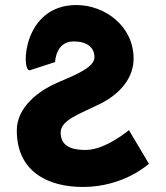

<svg xmlns="http://www.w3.org/2000/svg" viewBox="-20 -747 662 767"><path d="M285.1 -726.9C71.5 -726.9 64 -465.9 98.1 -465.9L200.1 -499.1C200.1 -499.1 201.8 -581.5 274 -581.5C328.4 -581.5 357.3 -556.9 357.3 -518.6C357.3 -479.5 291 -451.5 211.1 -417.5C132.9 -384.3 47.1 -318 47.1 -226.2C47.1 -58.8 174.6 -0.1 311.4 -0.1C475.5 -0.1 574.9 -92.8 574.9 -92.8L495 -227.1C495 -227.1 401.5 -148 323.3 -148C288.5 -148 222.2 -151.4 222.2 -216.9C222.2 -267.9 297 -290.8 380.3 -332.5C464.4 -374.1 513.7 -439.6 513.7 -512.7C513.7 -643.6 398.1 -726.9 285.1 -726.9Z"/></svg>

Font: Sztylet
Style: Bd
Weight: 700
Foundry: Cannot Into Space Fonts, PlusOne Fonts
Version: Version 0.12